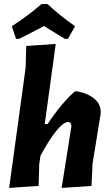

<svg xmlns="http://www.w3.org/2000/svg" viewBox="-20 -920 548 944"><path d="M59 -729 38 -791Q117 -842 184 -900H214Q272 -845 349 -791L314 -729H299Q238 -766 196 -792Q173 -779 129 -757Q85 -735 74 -729ZM359 -471Q413 -461 444.5 -434Q476 -407 475 -368L474 -355L435 -115L430 -6L283 4L329 -286L331 -297Q331 -320 314 -320Q293 -320 258 -278Q223 -236 179 -154L173 -114L170 -6L25 4L106 -587L109 -694L254 -704L200 -310H214Q280 -410 347 -470Z"/></svg>

Font: Alegreya Sans SC ExtraBold
Style: Italic
Weight: 800
Italic angle: -7°
Designer: Juan Pablo del Peral
Foundry: Huerta Tipografica
Version: Version 2.007